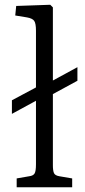

<svg xmlns="http://www.w3.org/2000/svg" viewBox="-20 -786 358 806"><path d="M50 0V-37L102 -46Q119 -48 125 -57.5Q131 -67 131 -96V-363L30 -308V-365L131 -419V-657Q131 -688 123.5 -698.5Q116 -709 93 -713L44 -721L48 -761L191 -766L202 -755V-448L305 -504V-447L202 -391V-92Q202 -70 206.5 -59.5Q211 -49 230 -46L283 -37V0Z"/></svg>

Font: Literata 12pt Light
Style: Regular
Weight: 300
Designer: Latin by Veronika Burian and Jose Scaglione. Greek by Irene Vlachou. Cyrillic by Vera Evstafieva.
Foundry: TypeTogether
Version: Version 3.002